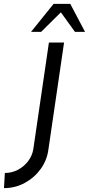

<svg xmlns="http://www.w3.org/2000/svg" viewBox="-166 -719 458 989"><path d="M-145.5 250 -141 172Q-105 172 -74 155.8Q-43 139.5 -21.8 112Q-0.5 84.5 5.5 50L86 -500H164L83.5 50Q76.5 105.5 44 150.8Q11.5 196 -38 223Q-87.5 250 -145.5 250ZM196 -699 272 -555H220L147.5 -655.5L46 -555H-6L110 -699Z"/></svg>

Font: Urbanist
Style: Italic
Weight: 400
Italic angle: -8°
Designer: Corey Hu
Foundry: Corey Hu
Version: Version 1.330; ttfautohint (v1.8.4.7-5d5b)